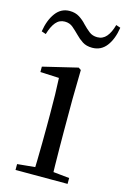

<svg xmlns="http://www.w3.org/2000/svg" viewBox="-123 -824 580 880"><g transform="rotate(15 167.0 -384.0)"><path d="M43.3 0V-27.8L153.1 -38.6H184.5L290.3 -27.8V0ZM126.3 0Q127.3 -24.4 128.2 -65.3Q129.1 -106.3 129.6 -150.7Q130.1 -195.1 130.1 -228.5V-288.8Q130.1 -339.6 129.2 -380.6Q128.3 -421.6 126.3 -458.9L37.3 -463V-488.6L201.7 -528L213.9 -519.8L211.5 -380.2V-228.5Q211.5 -195.1 212 -150.7Q212.5 -106.3 213.1 -65.3Q213.7 -24.4 214.7 0ZM-5.1 -644.7Q3.6 -699.9 29.2 -734.1Q54.7 -768.2 95.4 -768.2Q122.2 -768.2 141.7 -755.8Q161.2 -743.3 175.6 -727.1Q193 -709 208.9 -696.8Q224.7 -684.5 247.4 -684.5Q273.4 -684.5 290.4 -704.4Q307.4 -724.3 317.4 -761L338.5 -753.8Q330 -698.2 304.5 -665Q278.9 -631.8 237.4 -631.8Q209.6 -631.8 191 -643.8Q172.4 -655.8 157.8 -671.2Q141.2 -687.9 125.2 -701.6Q109.3 -715.3 86.1 -715.3Q60.6 -715.3 43.7 -695.2Q26.8 -675 16 -637.5Z"/></g></svg>

Font: Noto Serif KR ExtraLight
Style: Regular
Weight: 200
Designer: Ryoko NISHIZUKA 西塚涼子 (kana & ideographs); Frank Grießhammer (Latin, Greek & Cyrillic); Wenlong ZHANG 张文龙 (bopomofo); San
Foundry: Adobe
Version: Version 2.002-H1;hotconv 1.1.0;makeotfexe 2.6.0